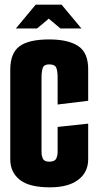

<svg xmlns="http://www.w3.org/2000/svg" viewBox="-20 -795 417 823"><path d="M194 8Q105 8 64.5 -24.5Q24 -57 24 -112V-496Q24 -567 63.5 -596.5Q103 -626 191 -626Q273 -626 316 -597Q359 -568 358 -495V-363L227 -347V-462Q227 -491 221 -505Q215 -519 191 -519Q168 -519 163 -503Q158 -487 158 -463V-144Q158 -127 164 -114.5Q170 -102 191 -102Q214 -102 220.5 -114.5Q227 -127 227 -144V-251L358 -265V-112Q358 -57 315.5 -24.5Q273 8 194 8ZM48 -673 133 -775H244L329 -673H239L189 -715L139 -673Z"/></svg>

Font: Smooch Sans Thin ExtraBold
Style: Regular
Weight: 800
Version: Version 1.010